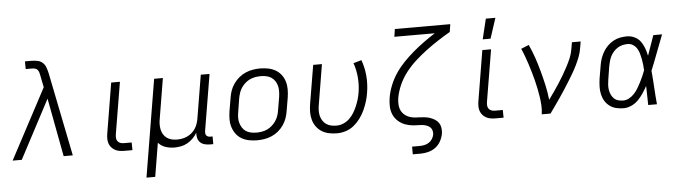

<svg xmlns="http://www.w3.org/2000/svg" viewBox="-54 -991 5109 1443"><g transform="rotate(-5 2500.0 -269.0)"><path d="M8 0 289 -529 271 -619V-620Q269 -632 265.5 -643Q262 -654 255 -662.5Q248 -671 236 -674Q224 -677 212 -677H166L165 -735H212Q236 -735 259 -730.5Q282 -726 298.5 -711Q315 -696 322.5 -674.5Q330 -653 335 -631L462 0H393L310 -441L77 0Z M912 0H850Q832 0 814 -3Q796 -6 780.5 -14.5Q765 -23 753.5 -36.5Q742 -50 736.5 -66.5Q731 -83 731 -101.5Q731 -120 734 -139L797 -520H863L798 -130Q796 -116 796.5 -102.5Q797 -89 804.5 -78.5Q812 -68 824 -63Q836 -58 850 -58H911Z M999 215 1121 -520H1187L1137 -218Q1133 -198 1132.5 -177Q1132 -156 1136 -136.5Q1140 -117 1150 -100Q1160 -83 1176 -71.5Q1192 -60 1211.5 -55Q1231 -50 1252 -50Q1272 -50 1291.5 -53.5Q1311 -57 1329.5 -65.5Q1348 -74 1364.5 -88Q1381 -102 1392 -119.5Q1403 -137 1409.5 -156Q1416 -175 1419 -195L1473 -520H1539L1468 -94Q1467 -85 1468 -76.5Q1469 -68 1474.5 -61.5Q1480 -55 1488 -52.5Q1496 -50 1505 -50H1521V8H1495Q1474 8 1454.5 2.5Q1435 -3 1422 -16Q1409 -29 1404 -48.5Q1399 -68 1401 -89Q1389 -67 1369.5 -47.5Q1350 -28 1327 -15Q1304 -2 1278.5 3Q1253 8 1229 8Q1193 8 1160.5 -3Q1128 -14 1107 -39L1065 215Z M1852 8Q1821 8 1791 2Q1761 -4 1736 -18.5Q1711 -33 1694 -56Q1677 -79 1668 -107Q1659 -135 1659 -166Q1659 -197 1664 -228L1681 -328Q1685 -355 1694.5 -382Q1704 -409 1721.5 -433.5Q1739 -458 1762 -477Q1785 -496 1812 -507.5Q1839 -519 1866.5 -523.5Q1894 -528 1921 -528Q1952 -528 1982 -522Q2012 -516 2037 -501.5Q2062 -487 2079.5 -464Q2097 -441 2105.5 -413Q2114 -385 2114 -354Q2114 -323 2109 -292L2092 -192Q2088 -165 2078.5 -138Q2069 -111 2052 -86.5Q2035 -62 2012 -43Q1989 -24 1962 -12.5Q1935 -1 1907 3.5Q1879 8 1852 8ZM1852 -50Q1872 -50 1893 -53.5Q1914 -57 1933.5 -66Q1953 -75 1970 -90Q1987 -105 1999 -123Q2011 -141 2018 -161Q2025 -181 2028 -202L2045 -302Q2048 -323 2048.5 -344.5Q2049 -366 2044 -385.5Q2039 -405 2028 -422Q2017 -439 2000.5 -450Q1984 -461 1963.5 -465.5Q1943 -470 1922 -470Q1902 -470 1880.5 -466.5Q1859 -463 1839.5 -454Q1820 -445 1803 -430Q1786 -415 1774 -397Q1762 -379 1755.5 -359Q1749 -339 1745 -318L1729 -218Q1725 -197 1724.5 -175.5Q1724 -154 1729.5 -134.5Q1735 -115 1745.5 -98Q1756 -81 1772.5 -70Q1789 -59 1810 -54.5Q1831 -50 1852 -50Z M2456 8Q2425 8 2395.5 2Q2366 -4 2341.5 -19Q2317 -34 2300 -57Q2283 -80 2275 -108Q2267 -136 2267 -166.5Q2267 -197 2272 -228L2321 -520H2387L2337 -218Q2333 -197 2332.5 -176Q2332 -155 2336.5 -135.5Q2341 -116 2351.5 -99Q2362 -82 2378 -70.5Q2394 -59 2414.5 -54.5Q2435 -50 2456 -50Q2482 -50 2507.5 -60.5Q2533 -71 2553.5 -90.5Q2574 -110 2588.5 -134Q2603 -158 2613.5 -183Q2624 -208 2631.5 -233.5Q2639 -259 2643 -285Q2652 -342 2647 -398.5Q2642 -455 2624 -506L2685 -524Q2706 -467 2711.5 -403.5Q2717 -340 2706 -275Q2701 -243 2691 -210.5Q2681 -178 2666.5 -146.5Q2652 -115 2631 -86.5Q2610 -58 2582.5 -35.5Q2555 -13 2521.5 -2.5Q2488 8 2456 8Z M3008 215V157H3067Q3084 157 3102 153Q3120 149 3135.5 139Q3151 129 3161 112.5Q3171 96 3174 79Q3176 62 3171 47Q3166 32 3154.5 22.5Q3143 13 3127.5 8Q3112 3 3096 1.5Q3080 0 3063.5 0Q3047 0 3030.5 -1.5Q3014 -3 2998.5 -6.5Q2983 -10 2968.5 -15.5Q2954 -21 2941 -29Q2928 -37 2916.5 -47.5Q2905 -58 2896 -70.5Q2887 -83 2881 -97Q2875 -111 2871.5 -126.5Q2868 -142 2867.5 -158Q2867 -174 2868 -190.5Q2869 -207 2872 -224V-225Q2880 -272 2899 -318.5Q2918 -365 2946.5 -407Q2975 -449 3011 -486Q3047 -523 3086 -556Q3125 -589 3166.5 -619Q3208 -649 3252 -677H2947L2956 -735H3374L3365 -677Q3317 -649 3271.5 -619.5Q3226 -590 3182 -557Q3138 -524 3097 -487Q3056 -450 3022.5 -407Q2989 -364 2967 -315Q2945 -266 2936 -215Q2933 -194 2933.5 -172.5Q2934 -151 2940.5 -132Q2947 -113 2961 -98Q2975 -83 2993 -74Q3011 -65 3032 -61.5Q3053 -58 3075 -58H3076Q3098 -57 3119 -55Q3140 -53 3160 -46.5Q3180 -40 3197.5 -29Q3215 -18 3226 -1.5Q3237 15 3240 36Q3243 57 3240 78Q3235 107 3220 135Q3205 163 3180 181.5Q3155 200 3125 207.5Q3095 215 3067 215Z M3712 0H3650Q3632 0 3614 -3Q3596 -6 3580.5 -14.5Q3565 -23 3553.5 -36.5Q3542 -50 3536.5 -66.5Q3531 -83 3531 -101.5Q3531 -120 3534 -139L3597 -520H3663L3598 -130Q3596 -116 3596.5 -102.5Q3597 -89 3604.5 -78.5Q3612 -68 3624 -63Q3636 -58 3650 -58H3711ZM3607 -600 3644 -753H3716L3666 -600Z M4000 0Q4005 -34 4003 -67.5Q4001 -101 3996 -133.5Q3991 -166 3984.5 -197.5Q3978 -229 3970 -260.5Q3962 -292 3953 -323Q3944 -354 3934 -384.5Q3924 -415 3913 -445Q3902 -475 3889 -504L3948 -528Q3971 -478 3988.5 -426.5Q4006 -375 4020.5 -321.5Q4035 -268 4047 -214Q4059 -160 4065 -104Q4086 -133 4106 -161.5Q4126 -190 4145 -219.5Q4164 -249 4182 -279.5Q4200 -310 4216 -340.5Q4232 -371 4245.5 -403Q4259 -435 4264 -468L4273 -520H4339L4330 -468Q4325 -436 4313 -405Q4301 -374 4286 -343.5Q4271 -313 4254 -284Q4237 -255 4219 -226Q4201 -197 4182.5 -168.5Q4164 -140 4144.5 -111.5Q4125 -83 4105.5 -55.5Q4086 -28 4066 0Z M4618 8Q4589 8 4561.5 1.5Q4534 -5 4512 -21.5Q4490 -38 4476 -61.5Q4462 -85 4456 -112.5Q4450 -140 4451 -169.5Q4452 -199 4456 -228L4473 -328Q4477 -354 4485.5 -379Q4494 -404 4508 -428Q4522 -452 4541.5 -471.5Q4561 -491 4585.5 -504.5Q4610 -518 4636 -523Q4662 -528 4688 -528Q4719 -528 4746.5 -514.5Q4774 -501 4791 -477.5Q4808 -454 4818 -426Q4828 -398 4834 -369Q4847 -407 4860.5 -444.5Q4874 -482 4887 -520H4953Q4927 -454 4902 -387Q4877 -320 4850 -254Q4856 -191 4859.5 -127Q4863 -63 4869 0H4803Q4802 -36 4801.5 -72Q4801 -108 4800 -144Q4785 -117 4767.5 -90.5Q4750 -64 4728 -41.5Q4706 -19 4676.5 -5.5Q4647 8 4618 8ZM4619 -50Q4642 -50 4664 -62Q4686 -74 4703 -92.5Q4720 -111 4732.5 -132Q4745 -153 4756 -174.5Q4767 -196 4777 -218.5Q4787 -241 4795 -263Q4794 -285 4791.5 -306.5Q4789 -328 4785 -349.5Q4781 -371 4775 -391.5Q4769 -412 4758 -429.5Q4747 -447 4729 -458.5Q4711 -470 4689 -470Q4670 -470 4650.5 -465.5Q4631 -461 4614 -450.5Q4597 -440 4583 -424.5Q4569 -409 4560 -391.5Q4551 -374 4546 -355.5Q4541 -337 4537 -318L4521 -218Q4518 -199 4516.5 -179Q4515 -159 4518 -140Q4521 -121 4528.5 -104Q4536 -87 4549 -74Q4562 -61 4580.5 -55.5Q4599 -50 4619 -50Z"/></g></svg>

Font: Iosevka Aile Light Oblique
Style: Regular
Weight: 300
Italic angle: -9°
Designer: Belleve Invis
Foundry: Belleve Invis
Version: Version 31.1.0; ttfautohint (v1.8.4)